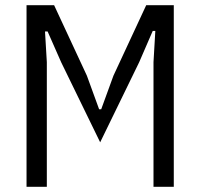

<svg xmlns="http://www.w3.org/2000/svg" viewBox="-20 -718 770 738"><path d="M570 -479 577 -599H567L515 -479L365 -171L215 -479L163 -597H153L160 -479V0H82V-698H188L314 -427L361 -298H369L416 -427L542 -698H648V0H570Z"/></svg>

Font: IBM Plex Sans Condensed
Style: Regular
Weight: 400
Width: 3
Designer: Mike Abbink, Paul van der Laan, Pieter van Rosmalen
Foundry: Bold Monday
Version: Version 1.1